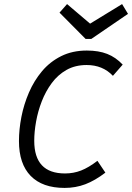

<svg xmlns="http://www.w3.org/2000/svg" viewBox="-20 -910 648 942"><path d="M297 12Q188 12 130.5 -47Q73 -106 73 -218Q73 -275 85 -336.5Q97 -398 122 -456Q147 -514 186 -560.5Q225 -607 280 -634.5Q335 -662 406 -662Q464 -662 506 -645.5Q548 -629 582 -593L534 -538Q484 -591 405 -591Q349 -591 306.5 -567Q264 -543 234 -502.5Q204 -462 185 -413Q166 -364 157 -313.5Q148 -263 148 -219Q148 -59 299 -59Q341 -59 378 -73.5Q415 -88 458 -121L497 -63Q446 -24 398.5 -6Q351 12 297 12ZM400 -719 272 -848 309 -890 422 -794 579 -890 608 -842 428 -719Z"/></svg>

Font: Sometype Mono
Style: Italic
Weight: 400
Italic angle: -12°
Monospace: yes
Designer: Ryoichi Tsunekawa
Foundry: Dharma Type
Version: Version 1.000; ttfautohint (v1.8.3)